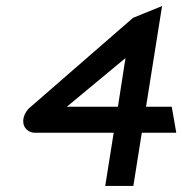

<svg xmlns="http://www.w3.org/2000/svg" viewBox="-20 -605 603 635"><path d="M75 -246C51 -220 52 -190 70 -175C77 -169 85 -166 96 -166H356L328 10H421L449 -166H563L548 -252H463L516 -585L420 -546ZM201 -252 395 -413 370 -252Z"/></svg>

Font: Charger Pro
Style: ExBdSuExtObl
Weight: 400
Designer: Jasper
Foundry: Cannot Into Space Fonts
Version: Version 1.09